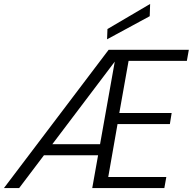

<svg xmlns="http://www.w3.org/2000/svg" viewBox="-32 -952 976 972"><path d="M-12 0 518 -700H924L914 -644H619L572 -380H837L828 -324H563L516 -56H810L800 0H435L549 -640L65 0ZM152 -166 191 -222H506L496 -166ZM510 -753 512 -805 728 -932 726 -870Z"/></svg>

Font: DM Sans 18pt Light
Style: Italic
Weight: 300
Italic angle: -10°
Designer: Colophon Foundry, Jonny Pinhorn
Foundry: Colophon Foundry
Version: Version 4.004;gftools[0.9.30]